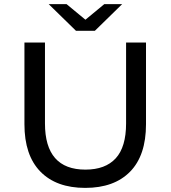

<svg xmlns="http://www.w3.org/2000/svg" viewBox="-20 -907 831 935"><path d="M99 -302V-700H199V-306Q199 -81 396 -81Q493 -81 543.5 -136Q594 -191 594 -306V-700H691V-302Q691 -150 613.5 -71Q536 8 395 8Q254 8 176.5 -71.5Q99 -151 99 -302ZM575 -887 442 -757H350L217 -887H304L396 -811L488 -887Z"/></svg>

Font: CMG Sans Medium
Style: Regular
Weight: 500
Designer: Julieta Ulanovsky
Foundry: Julieta Ulanovsky
Version: Version 7.200